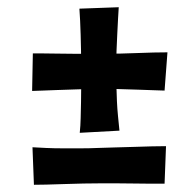

<svg xmlns="http://www.w3.org/2000/svg" viewBox="-20 -597 540 532"><path d="M311 -235 201 -229Q203 -248 203.5 -269.5Q204 -291 204.5 -314Q205 -337 205 -360.5Q205 -384 205 -408Q205 -433 204.5 -456Q204 -479 203.5 -500Q203 -521 202 -539.5Q201 -558 200 -573L309 -577Q308 -562 307 -543.5Q306 -525 305 -504Q304 -483 303 -459Q302 -435 302 -409Q302 -384 302.5 -361Q303 -338 304 -316.5Q305 -295 307 -275Q309 -255 311 -235ZM74 -85 70 -189Q86 -188 108 -187Q130 -186 154.5 -186Q179 -186 203.5 -186Q228 -186 250 -187Q272 -188 298.5 -188.5Q325 -189 351.5 -190Q378 -191 401.5 -191.5Q425 -192 440 -192L436 -88Q422 -88 400.5 -88Q379 -88 354 -88.5Q329 -89 304 -89Q279 -89 258 -89Q238 -89 211.5 -88.5Q185 -88 158 -87Q131 -86 108.5 -85.5Q86 -85 74 -85ZM69 -345 71 -449Q81 -449 98 -449Q115 -449 137 -448.5Q159 -448 182.5 -448Q206 -448 227.5 -448Q249 -448 266 -448Q288 -448 312 -448.5Q336 -449 360 -450Q384 -451 405.5 -451.5Q427 -452 444 -452L436 -346Q425 -346 406 -347Q387 -348 363.5 -348.5Q340 -349 315 -350Q290 -351 267 -351Q249 -351 227 -350.5Q205 -350 182 -349Q159 -348 137 -347.5Q115 -347 97.5 -346Q80 -345 69 -345Z"/></svg>

Font: Truculenta Black
Style: Regular
Weight: 900
Version: Version 1.002